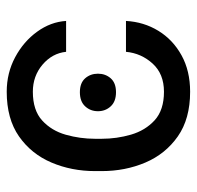

<svg xmlns="http://www.w3.org/2000/svg" viewBox="-27 -551 588 574"><g transform="rotate(90 267.0 -264.0)"><path d="M42.6 -167.6H134.9Q139.2 -126.1 173.3 -97.1Q207.4 -68.2 254.3 -68.2Q309.7 -68.2 340.2 -96.1Q370.7 -123.9 382.8 -166.7Q394.9 -209.5 394.9 -254.3V-274.1Q394.9 -318.9 382.5 -361.7Q370 -404.5 339.5 -432.4Q308.9 -460.2 254.3 -460.2Q201 -460.2 170.1 -426.3Q139.2 -392.4 134.9 -346.6H42.6Q45.5 -399.9 72.1 -443.4Q98.7 -486.9 145.2 -512.6Q191.8 -538.4 254.3 -538.4Q335.2 -538.4 387.8 -501.6Q440.3 -464.8 465.9 -404.7Q491.5 -344.5 491.5 -274.1V-254.3Q491.5 -183.9 465.9 -123.8Q440.3 -63.6 387.8 -26.8Q335.2 9.9 254.3 9.9Q198.2 9.9 151.1 -15.3Q104 -40.5 74.8 -81Q45.5 -121.4 42.6 -167.6ZM255.7 -208.8Q228 -208.8 214.1 -224.6Q200.3 -240.4 200.3 -262.8Q200.3 -285.2 214.1 -301Q228 -316.8 255.7 -316.8Q283.4 -316.8 297.9 -301Q312.5 -285.2 312.5 -262.8Q312.5 -240.4 297.9 -224.6Q283.4 -208.8 255.7 -208.8Z"/></g></svg>

Font: Interface
Style: Regular
Weight: 400
Designer: Rasmus Andersson
Foundry: rsms
Version: Version 1.8